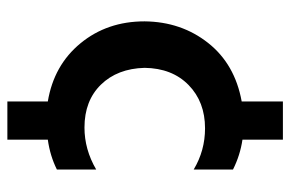

<svg xmlns="http://www.w3.org/2000/svg" viewBox="-150 -508 769 508"><g transform="rotate(90 234.0 -253.5)"><path d="M428 -486V-382Q378 -412 319 -412Q249 -412 204.5 -368.5Q160 -325 159 -252Q161 -180 203.5 -136.5Q246 -93 317 -93Q375 -93 428 -124V-20Q392 -2 349 4V111H248V4Q152 -12 94 -82.5Q36 -153 36 -252Q37 -349 93 -420Q149 -491 248 -509V-618H349V-511Q390 -505 428 -486Z"/></g></svg>

Font: Hind SemiBold
Style: Regular
Weight: 600
Designer: Manushi Parikh, Satya Rajpurohit
Foundry: Indian Type Foundry
Version: Version 2.001;PS 1.0;hotconv 1.0.79;makeotf.lib2.5.61930; tt